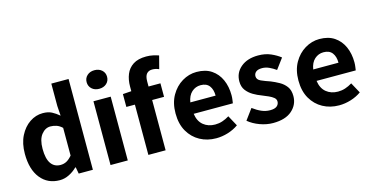

<svg xmlns="http://www.w3.org/2000/svg" viewBox="-72 -1034 2689 1387"><g transform="rotate(-15 1272.5 -340.5)"><path d="M235 11Q145 11 92 -55Q39 -121 39 -238Q39 -316 67.5 -372Q96 -428 141.5 -458.5Q187 -489 239 -489Q279 -489 306 -475Q333 -461 360 -438L355 -512V-679H484V0H378L369 -49H365Q339 -23 305 -6Q271 11 235 11ZM268 -94Q293 -94 313.5 -105Q334 -116 355 -141V-348Q334 -368 311.5 -375Q289 -382 268 -382Q229 -382 200.5 -346Q172 -310 172 -240Q172 -166 197 -130Q222 -94 268 -94Z M616 0V-477H745V0ZM680 -553Q647 -553 625.5 -572.5Q604 -592 604 -623Q604 -653 625.5 -672.5Q647 -692 680 -692Q714 -692 735.5 -672.5Q757 -653 757 -623Q757 -592 735.5 -572.5Q714 -553 680 -553Z M899 0V-512Q899 -562 915.5 -602.5Q932 -643 969 -667Q1006 -691 1067 -691Q1095 -691 1119 -685.5Q1143 -680 1160 -674L1135 -578Q1110 -589 1085 -589Q1058 -589 1043 -571.5Q1028 -554 1028 -515V0ZM835 -376V-472L906 -477H1117V-376Z M1405 11Q1338 11 1284 -18.5Q1230 -48 1198 -103.5Q1166 -159 1166 -238Q1166 -316 1198 -372Q1230 -428 1281 -458.5Q1332 -489 1389 -489Q1456 -489 1500.5 -459Q1545 -429 1568 -377.5Q1591 -326 1591 -261Q1591 -243 1588.5 -226.5Q1586 -210 1585 -202H1292Q1300 -145 1335.5 -116Q1371 -87 1423 -87Q1451 -87 1477 -95.5Q1503 -104 1529 -120L1572 -41Q1537 -16 1493 -2.5Q1449 11 1405 11ZM1290 -288H1479Q1479 -334 1458 -361.5Q1437 -389 1393 -389Q1355 -389 1326.5 -363.5Q1298 -338 1290 -288Z M1830 11Q1782 11 1732.5 -7Q1683 -25 1647 -55L1706 -135Q1738 -111 1769 -97.5Q1800 -84 1833 -84Q1868 -84 1884 -97.5Q1900 -111 1900 -132Q1900 -149 1885.5 -161Q1871 -173 1848.5 -183Q1826 -193 1801 -203Q1771 -214 1741 -231.5Q1711 -249 1691 -275.5Q1671 -302 1671 -342Q1671 -407 1720 -448Q1769 -489 1850 -489Q1903 -489 1944 -471Q1985 -453 2014 -430L1956 -352Q1931 -370 1905.5 -381.5Q1880 -393 1854 -393Q1823 -393 1808 -380.5Q1793 -368 1793 -348Q1793 -323 1822 -310Q1851 -297 1890 -284Q1920 -272 1950.5 -255Q1981 -238 2001 -211Q2021 -184 2021 -140Q2021 -76 1972 -32.5Q1923 11 1830 11Z M2324 11Q2257 11 2203 -18.5Q2149 -48 2117 -103.5Q2085 -159 2085 -238Q2085 -316 2117 -372Q2149 -428 2200 -458.5Q2251 -489 2308 -489Q2375 -489 2419.5 -459Q2464 -429 2487 -377.5Q2510 -326 2510 -261Q2510 -243 2507.5 -226.5Q2505 -210 2504 -202H2211Q2219 -145 2254.5 -116Q2290 -87 2342 -87Q2370 -87 2396 -95.5Q2422 -104 2448 -120L2491 -41Q2456 -16 2412 -2.5Q2368 11 2324 11ZM2209 -288H2398Q2398 -334 2377 -361.5Q2356 -389 2312 -389Q2274 -389 2245.5 -363.5Q2217 -338 2209 -288Z"/></g></svg>

Font: Narnoor
Style: Bold
Weight: 700
Designer: S. Sridhar Murthy
Foundry: SIL International
Version: Version 3.000